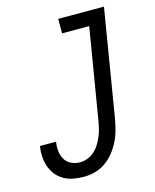

<svg xmlns="http://www.w3.org/2000/svg" viewBox="-112 -812 724 896"><g transform="rotate(-15 250.0 -363.5)"><path d="M182 8Q156 8 131.5 3.5Q107 -1 86 -13Q65 -25 50 -43.5Q35 -62 27 -85Q19 -108 17.5 -133Q16 -158 20 -184H98Q94 -161 96.5 -139Q99 -117 109.5 -99Q120 -81 139.5 -71.5Q159 -62 182 -62Q200 -62 218.5 -69Q237 -76 251.5 -89Q266 -102 276.5 -119Q287 -136 294.5 -153.5Q302 -171 306.5 -189.5Q311 -208 314 -226L387 -665H256V-735H477L391 -214Q386 -188 379 -161.5Q372 -135 359 -109.5Q346 -84 328 -61.5Q310 -39 286 -22.5Q262 -6 235 1Q208 8 182 8Z"/></g></svg>

Font: Iosevka SS04
Style: Italic
Weight: 400
Italic angle: -9°
Monospace: yes
Designer: Belleve Invis
Foundry: Belleve Invis
Version: Version 19.0.0; ttfautohint (v1.8.4)